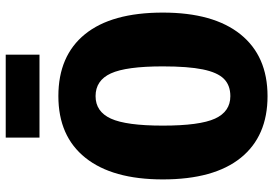

<svg xmlns="http://www.w3.org/2000/svg" viewBox="-162 -775 955 671"><g transform="rotate(-90 315.5 -439.5)"><path d="M607 -348Q607 -171 531 -76.5Q455 18 315 18Q175 18 99.5 -75.5Q24 -169 24 -348Q24 -524 99.5 -618.5Q175 -713 315 -713Q456 -713 531.5 -620Q607 -527 607 -348ZM212 -348Q212 -219 236.5 -165.5Q261 -112 315 -112Q353 -112 375.5 -134.5Q398 -157 408.5 -208.5Q419 -260 419 -348Q419 -476 394.5 -529.5Q370 -583 315 -583Q261 -583 236.5 -529.5Q212 -476 212 -348ZM460 -779H170V-897H460Z"/></g></svg>

Font: Fira Sans Condensed ExtraBold
Style: Regular
Weight: 800
Width: 3
Designer: Carrois Corporate & Edenspiekermann AG
Foundry: Carrois Corporate GbR & Edenspiekermann AG
Version: Version 4.203